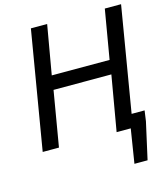

<svg xmlns="http://www.w3.org/2000/svg" viewBox="-132 -821 977 1129"><g transform="rotate(-15 356.0 -256.5)"><path d="M578 0H492L550 -336H198L141 0H42L163 -720H262L210 -421H562L613 -720H712L605 -81H684L675 -17L625 207H545Z"/></g></svg>

Font: Nebula Sans Medium
Style: Regular
Weight: 500
Italic angle: -9°
Designer: Paul D. Hunt for Adobe (as Source Sans)
Foundry: Nebula Entertainment & Broadcasting LLC
Version: Version 1.010